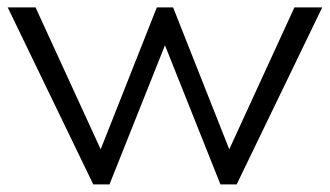

<svg xmlns="http://www.w3.org/2000/svg" viewBox="-23 -485 867 505"><path d="M222.3 0 -2.7 -465.5H70.5L241.8 -92.3L389.5 -465.5H432.3L580 -92.3L751.4 -465.5H824.5L599.5 0H556.8L410.9 -365.9L265 0Z"/></svg>

Font: Spartan
Style: Regular
Weight: 400
Designer: Matt Bailey, Mirko Velimirovic
Foundry: Matt Bailey
Version: Version 1.005